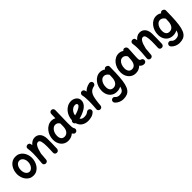

<svg xmlns="http://www.w3.org/2000/svg" viewBox="378 -2452 4453 4453"><g transform="rotate(-45 2604.5 -226.0)"><path d="M289.1 -553.7Q353 -553.7 400.1 -527.3Q447.3 -501 478.5 -457.8Q509.8 -414.6 525.1 -363.3Q540.5 -312 540.5 -262.7Q540.5 -208.5 523.9 -152.3Q507.3 -96.2 474.1 -48.8Q440.9 -1.5 391.4 27.8Q341.8 57.1 275.9 57.1Q215.3 57.1 168.7 31.5Q122.1 5.9 90.1 -36.9Q58.1 -79.6 41.7 -131.8Q25.4 -184.1 25.4 -237.3Q25.4 -291 41 -346.7Q56.6 -402.3 88.9 -449.2Q121.1 -496.1 170.9 -524.9Q220.7 -553.7 289.1 -553.7ZM289.1 -424.3Q230 -424.3 192.9 -372.3Q155.8 -320.3 155.8 -237.3Q155.8 -187 172.9 -149.9Q189.9 -112.8 217.3 -92.5Q244.6 -72.3 275.9 -72.3Q310.5 -72.3 341.6 -97.4Q372.6 -122.6 391.8 -165.8Q411.1 -209 411.1 -262.7Q411.1 -309.6 395 -345.9Q378.9 -382.3 351.3 -403.3Q323.7 -424.3 289.1 -424.3Z M613.3 -10.3Q623 -114.7 627.7 -187.7Q632.3 -260.7 632.3 -315.9Q632.3 -362.3 629.4 -401.1Q626.5 -439.9 620.1 -479Q615.2 -508.8 630.4 -526.9Q645.5 -544.9 667.5 -550.3Q692.9 -556.2 717.8 -543.9Q742.7 -531.7 748 -499Q751 -481 752.9 -464.4Q785.6 -503.4 826.4 -528.3Q867.2 -553.2 917 -553.2Q978.5 -553.2 1020.8 -522.5Q1063 -491.7 1084.5 -439.7Q1106 -387.7 1106 -323.7Q1106 -245.6 1105 -163.6Q1104 -81.5 1100.1 0.5Q1098.6 24.4 1081.3 44.2Q1064 64 1033.2 64Q1002 64 985.1 44.9Q968.3 25.9 969.2 0.5Q972.2 -57.6 973.6 -108.2Q975.1 -158.7 975.1 -205.6Q975.1 -309.1 959.2 -366.5Q943.4 -423.8 900.9 -423.8Q862.3 -423.8 835.2 -388.9Q808.1 -354 789.6 -299.1Q771 -244.1 757.3 -184.6Q754.9 -144.5 751 -98.4Q747.1 -52.2 742.2 2Q739.3 33.2 716.8 47.1Q694.3 61 669.9 58.6Q646 56.2 628.2 38.8Q610.4 21.5 613.3 -10.3Z M1467.3 -553.2Q1523.4 -553.2 1573.2 -527.8L1576.2 -666Q1576.7 -692.9 1595.9 -711.4Q1615.2 -730 1642.1 -729.5Q1668.9 -729 1687.5 -709.5Q1706.1 -689.9 1705.6 -663.1L1696.3 -249Q1696.3 -174.3 1698.7 -136.5Q1701.2 -98.6 1705.3 -84Q1709.5 -69.3 1713.9 -63.5Q1731 -43 1728 -15.9Q1725.1 11.2 1705.1 28.3Q1684.6 45.4 1657.5 42.7Q1630.4 40 1613.3 19Q1602.5 5.9 1594.7 -8.8Q1520 57.1 1420.9 57.1Q1349.6 57.1 1295.4 22.2Q1241.2 -12.7 1210.7 -74Q1180.2 -135.3 1180.2 -214.4Q1180.2 -281.7 1202.6 -342.5Q1225.1 -403.3 1264.4 -450.9Q1303.7 -498.5 1356 -525.9Q1408.2 -553.2 1467.3 -553.2ZM1310.5 -211.9Q1310.5 -146 1339.6 -109.1Q1368.7 -72.3 1422.9 -72.3Q1481.4 -72.3 1521.2 -117.2Q1561 -162.1 1566.4 -249Q1566.4 -252 1566.9 -254.9L1569.3 -357.4Q1566.9 -360.8 1564.9 -364.7Q1549.8 -392.1 1523.7 -408Q1497.6 -423.8 1465.3 -423.8Q1421.9 -423.8 1386.7 -394.5Q1351.6 -365.2 1331.1 -317.1Q1310.5 -269 1310.5 -211.9Z M2283.7 -16.1Q2235.4 28.3 2179 42.7Q2122.6 57.1 2068.8 57.1Q1985.4 57.1 1918.2 15.4Q1851.1 -26.4 1825.2 -113.8Q1809.1 -121.1 1798.6 -135.5Q1788.1 -149.9 1787.1 -168.5Q1784.7 -202.6 1811.5 -223.6Q1813 -284.2 1834.7 -342.8Q1856.4 -401.4 1896 -449Q1935.5 -496.6 1990.7 -525.1Q2045.9 -553.7 2114.3 -553.7Q2154.3 -553.7 2196 -536.1Q2237.8 -518.6 2266.1 -482.9Q2294.4 -447.3 2294.4 -393.1Q2294.4 -345.2 2273.2 -308.3Q2252 -271.5 2224.6 -246.8Q2197.3 -222.2 2179.2 -211.4Q2127.9 -180.7 2074 -158.7Q2020 -136.7 1962.9 -124Q1994.1 -72.3 2068.8 -72.3Q2152.3 -72.3 2196.8 -112.3Q2216.8 -129.9 2243.7 -128.7Q2270.5 -127.4 2288.6 -107.4Q2306.2 -87.9 2304.9 -60.8Q2303.7 -33.7 2283.7 -16.1ZM2110.8 -424.3Q2069.8 -424.3 2033.9 -401.6Q1998 -378.9 1973.4 -339.6Q1948.7 -300.3 1942.9 -251Q2035.6 -270.5 2107.9 -314Q2140.1 -333 2154.3 -349.9Q2168.5 -366.7 2168.5 -382.3Q2168.5 -401.9 2152.6 -413.1Q2136.7 -424.3 2110.8 -424.3Z M2450.7 64.5Q2441.9 63.5 2433.6 60.5Q2433.6 60.5 2433.1 60.1Q2432.6 60.1 2432.1 59.6Q2400.4 46.9 2393.6 13.2Q2391.6 3.4 2392.6 -6.3Q2392.6 -8.3 2393.1 -10.3Q2394.5 -27.8 2396 -45.4Q2397.5 -63 2398.9 -80.6Q2401.9 -122.1 2403.8 -168.2Q2405.8 -214.4 2405.8 -259.8Q2405.8 -321.3 2400.9 -375.2Q2396 -429.2 2388.2 -455.6Q2380.9 -481 2393.8 -504.9Q2406.7 -528.8 2432.1 -536.1Q2457.5 -543.9 2481.2 -531Q2504.9 -518.1 2512.2 -492.7Q2517.6 -474.6 2522 -452.6Q2554.2 -486.8 2598.9 -511.5Q2643.6 -536.1 2704.1 -547.9Q2730 -552.7 2752.7 -537.6Q2775.4 -522.5 2780.3 -496.6Q2785.2 -470.2 2770 -447.5Q2754.9 -424.8 2729 -419.9Q2654.8 -405.3 2614.7 -360.8Q2574.7 -316.4 2556.4 -242.9Q2538.1 -169.4 2528.3 -68.4Q2525.4 -28.8 2522 6.3Q2521 16.1 2517.1 24.9Q2503.4 56.6 2470.2 63.5Q2469.2 63.5 2468.8 64Q2468.8 64 2468.3 64Q2459.5 65.4 2450.7 64.5Z M3312 -472.7 3311 -445.8Q3309.6 -274.4 3300.5 -150.9Q3291.5 -27.3 3271 55.7Q3250.5 138.7 3215.6 187.5Q3180.7 236.3 3128.7 257.3Q3076.7 278.3 3003.9 278.3Q2951.2 278.3 2897 256.1Q2842.8 233.9 2803.7 190.9Q2785.6 170.9 2785.9 143.8Q2786.1 116.7 2804.7 98.6Q2824.7 79.6 2852.8 79.8Q2880.9 80.1 2897 99.6Q2918.9 126.5 2946.5 137.5Q2974.1 148.4 3000.5 148.4Q3043 148.4 3073 137.5Q3103 126.5 3123 97.9Q3143.1 69.3 3155.3 16.1Q3095.2 49.8 3022.9 49.8Q2950.2 49.8 2896 16.8Q2841.8 -16.1 2811.8 -74.7Q2781.7 -133.3 2780.8 -210Q2780.3 -278.3 2801 -340.1Q2821.8 -401.9 2859.6 -450Q2897.5 -498 2948.5 -525.9Q2999.5 -553.7 3060.1 -553.7Q3128.4 -553.7 3187.5 -513.2Q3193.8 -526.9 3206.1 -535.2Q3220.2 -546.9 3237.8 -546.4Q3244.1 -546.9 3250.5 -545.9Q3264.2 -543.9 3276.4 -536.6Q3308.1 -519.5 3311 -488.8Q3312.5 -481 3312 -472.7ZM3025.4 -72.3Q3090.8 -72.3 3129.9 -124Q3168.9 -175.8 3172.4 -262.7L3175.8 -348.6Q3170.4 -354.5 3167 -360.8Q3149.4 -389.6 3120.8 -407Q3092.3 -424.3 3059.1 -424.3Q3014.2 -424.3 2980.5 -394.5Q2946.8 -364.7 2928.7 -315.7Q2910.6 -266.6 2911.1 -208.5Q2912.1 -144.5 2940.4 -108.4Q2968.8 -72.3 3025.4 -72.3Z M3923.8 42.5Q3885.3 42.5 3857.2 27.3Q3829.1 12.2 3810.5 -15.1Q3775.9 19.5 3731.4 38.3Q3687 57.1 3635.3 57.1Q3564.5 57.1 3510 22.5Q3455.6 -12.2 3424.8 -72.8Q3394 -133.3 3393.1 -210Q3392.6 -277.3 3412.8 -339.1Q3433.1 -400.9 3470.7 -449.2Q3508.3 -497.6 3559.8 -525.6Q3611.3 -553.7 3672.4 -553.7Q3738.3 -553.7 3793.5 -515.1Q3801.8 -531.2 3818.4 -540Q3835 -548.8 3855 -545.9Q3881.8 -542.5 3899.9 -520.5Q3918 -498.5 3916.5 -472.7L3903.3 -244.6Q3902.8 -239.3 3902.3 -233.4Q3901.4 -212.4 3900.6 -185.5Q3899.9 -158.7 3900.9 -143.6Q3902.3 -121.6 3910.4 -105Q3918.5 -88.4 3944.8 -83.5Q3960.4 -78.1 3974.6 -64.5Q3988.8 -50.8 3989.3 -22Q3989.3 4.9 3970 23.7Q3950.7 42.5 3923.8 42.5ZM3636.7 -72.3Q3695.8 -72.3 3729.7 -116.5Q3763.7 -160.6 3772 -243.2Q3772 -250 3772.5 -255.9Q3772.5 -260.3 3773.4 -264.2L3778.3 -351.1Q3774.4 -355.5 3771.5 -360.8Q3753.4 -390.6 3728 -407.5Q3702.6 -424.3 3670.9 -424.3Q3625 -424.3 3591.6 -394Q3558.1 -363.8 3540.5 -314.5Q3522.9 -265.1 3523.4 -208.5Q3524.4 -145 3553.7 -108.6Q3583 -72.3 3636.7 -72.3Z M4053.7 -10.3Q4063.5 -114.7 4068.1 -187.7Q4072.8 -260.7 4072.8 -315.9Q4072.8 -362.3 4069.8 -401.1Q4066.9 -439.9 4060.5 -479Q4055.7 -508.8 4070.8 -526.9Q4085.9 -544.9 4107.9 -550.3Q4133.3 -556.2 4158.2 -543.9Q4183.1 -531.7 4188.5 -499Q4191.4 -481 4193.4 -464.4Q4226.1 -503.4 4266.8 -528.3Q4307.6 -553.2 4357.4 -553.2Q4418.9 -553.2 4461.2 -522.5Q4503.4 -491.7 4524.9 -439.7Q4546.4 -387.7 4546.4 -323.7Q4546.4 -245.6 4545.4 -163.6Q4544.4 -81.5 4540.5 0.5Q4539.1 24.4 4521.7 44.2Q4504.4 64 4473.6 64Q4442.4 64 4425.5 44.9Q4408.7 25.9 4409.7 0.5Q4412.6 -57.6 4414.1 -108.2Q4415.5 -158.7 4415.5 -205.6Q4415.5 -309.1 4399.7 -366.5Q4383.8 -423.8 4341.3 -423.8Q4302.7 -423.8 4275.6 -388.9Q4248.5 -354 4230 -299.1Q4211.4 -244.1 4197.8 -184.6Q4195.3 -144.5 4191.4 -98.4Q4187.5 -52.2 4182.6 2Q4179.7 33.2 4157.2 47.1Q4134.8 61 4110.4 58.6Q4086.4 56.2 4068.6 38.8Q4050.8 21.5 4053.7 -10.3Z M5154.3 -472.7 5153.3 -445.8Q5151.9 -274.4 5142.8 -150.9Q5133.8 -27.3 5113.3 55.7Q5092.8 138.7 5057.9 187.5Q5022.9 236.3 4970.9 257.3Q4918.9 278.3 4846.2 278.3Q4793.5 278.3 4739.3 256.1Q4685.1 233.9 4646 190.9Q4627.9 170.9 4628.2 143.8Q4628.4 116.7 4647 98.6Q4667 79.6 4695.1 79.8Q4723.1 80.1 4739.3 99.6Q4761.2 126.5 4788.8 137.5Q4816.4 148.4 4842.8 148.4Q4885.3 148.4 4915.3 137.5Q4945.3 126.5 4965.3 97.9Q4985.4 69.3 4997.6 16.1Q4937.5 49.8 4865.2 49.8Q4792.5 49.8 4738.3 16.8Q4684.1 -16.1 4654.1 -74.7Q4624 -133.3 4623 -210Q4622.6 -278.3 4643.3 -340.1Q4664.1 -401.9 4701.9 -450Q4739.7 -498 4790.8 -525.9Q4841.8 -553.7 4902.3 -553.7Q4970.7 -553.7 5029.8 -513.2Q5036.1 -526.9 5048.3 -535.2Q5062.5 -546.9 5080.1 -546.4Q5086.4 -546.9 5092.8 -545.9Q5106.4 -543.9 5118.7 -536.6Q5150.4 -519.5 5153.3 -488.8Q5154.8 -481 5154.3 -472.7ZM4867.7 -72.3Q4933.1 -72.3 4972.2 -124Q5011.2 -175.8 5014.6 -262.7L5018.1 -348.6Q5012.7 -354.5 5009.3 -360.8Q4991.7 -389.6 4963.1 -407Q4934.6 -424.3 4901.4 -424.3Q4856.4 -424.3 4822.8 -394.5Q4789.1 -364.7 4771 -315.7Q4752.9 -266.6 4753.4 -208.5Q4754.4 -144.5 4782.7 -108.4Q4811 -72.3 4867.7 -72.3Z"/></g></svg>

Font: Mikhak-DS1-FD Bold
Style: Bold
Weight: 700
Designer: Amin Abedi
Version: Version 3.2